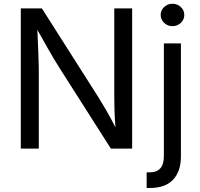

<svg xmlns="http://www.w3.org/2000/svg" viewBox="-20 -771 1036 996"><path d="M87.9 0V-727.5H197.3L493.2 -262.2Q507.8 -238.8 531 -199Q554.2 -159.2 579.1 -109.9Q574.7 -162.6 573.7 -207.3Q572.8 -252 572.8 -281.2V-727.5H665.5V0H555.2L291.5 -414.1Q274.9 -439.9 258.5 -467.3Q242.2 -494.6 222.2 -530.3Q202.1 -565.9 173.8 -616.2Q176.8 -546.4 179 -493.9Q181.2 -441.4 181.2 -415V0ZM830.1 -545.9H918.5V39.1Q918.9 117.2 878.4 160.6Q837.9 204.1 758.3 204.1H740.7V123H756.8Q830.1 123 830.1 39.1ZM874.5 -635.3Q849.6 -635.3 831.5 -652.3Q813.5 -669.4 813.5 -693.4Q813.5 -717.8 831.5 -734.6Q849.6 -751.5 874.5 -751.5Q899.9 -751.5 918 -734.6Q936 -717.8 936 -693.4Q936 -669.4 918 -652.3Q899.9 -635.3 874.5 -635.3Z"/></svg>

Font: Inter-Regular
Style: Regular
Weight: 400
Designer: Rasmus Andersson
Foundry: rsms
Version: Version 4.000;git-a52131595